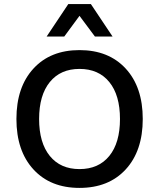

<svg xmlns="http://www.w3.org/2000/svg" viewBox="-20 -917 785 947"><path d="M535.2 -736.8H448.2L372.1 -838.9L296.9 -736.8H210L316.9 -897H428.2ZM372.1 -669.9Q516.1 -669.9 600.1 -578.6Q684.1 -487.3 684.1 -330.1Q684.1 -172.9 600.1 -81.5Q516.1 9.8 372.1 9.8Q228.5 9.8 144.8 -81.5Q61 -172.9 61 -330.1Q61 -487.3 144.8 -578.6Q228.5 -669.9 372.1 -669.9ZM372.1 -577.1Q278.3 -577.1 225.6 -512.2Q172.9 -447.3 172.9 -330.1Q172.9 -212.9 225.6 -147.9Q278.3 -83 372.1 -83Q466.3 -83 519 -147.7Q571.8 -212.4 571.8 -330.1Q571.8 -447.8 519 -512.5Q466.3 -577.1 372.1 -577.1Z"/></svg>

Font: Work Sans Medium
Style: Regular
Weight: 500
Designer: Wei Huang
Foundry: Wei Huang
Version: Version 2.012